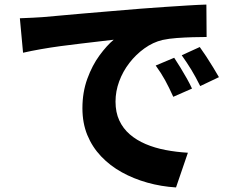

<svg xmlns="http://www.w3.org/2000/svg" viewBox="-20 -773 1040 841"><path d="M67 -693Q96 -694 124.5 -695.5Q153 -697 167 -698Q200 -701 245.5 -705Q291 -709 346.5 -714Q402 -719 465 -724Q528 -729 597 -735Q648 -739 700.5 -742.5Q753 -746 801 -749Q849 -752 884 -753L885 -611Q859 -611 824 -610Q789 -609 754.5 -606.5Q720 -604 692 -598Q650 -588 612.5 -561Q575 -534 546.5 -497Q518 -460 502 -416.5Q486 -373 486 -328Q486 -281 502.5 -245.5Q519 -210 548.5 -184.5Q578 -159 618 -142Q658 -125 705 -116Q752 -107 803 -104L751 48Q686 44 625.5 27Q565 10 513.5 -18.5Q462 -47 423 -88Q384 -129 362.5 -181.5Q341 -234 341 -299Q341 -369 362.5 -428Q384 -487 416 -530.5Q448 -574 478 -599Q451 -596 414 -591.5Q377 -587 333.5 -582Q290 -577 245.5 -571Q201 -565 158.5 -557.5Q116 -550 81 -542ZM743 -520Q755 -502 770 -477.5Q785 -453 798.5 -429Q812 -405 821 -385L739 -349Q720 -391 703 -422Q686 -453 662 -486ZM855 -567Q868 -549 883.5 -525.5Q899 -502 913.5 -478Q928 -454 939 -435L857 -396Q836 -438 818 -467.5Q800 -497 776 -531Z"/></svg>

Font: Noto Sans KR ExtraBold
Style: Regular
Weight: 800
Designer: Ryoko NISHIZUKA  (kana, bopomofo & ideographs); Paul D. Hunt (Latin, Greek & Cyrillic); Sandoll Communications , Soo-you
Foundry: Adobe
Version: Version 2.004-H2;hotconv 1.0.118;makeotfexe 2.5.65603